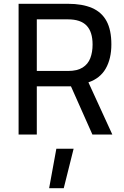

<svg xmlns="http://www.w3.org/2000/svg" viewBox="-20 -709 656 1012"><path d="M78 0V-689H338Q414 -689 465 -667Q516 -645 541.5 -598Q567 -551 567 -475Q567 -400 537.5 -348Q508 -296 446 -275L572 0H467L354 -254H174V0ZM174 -335H339Q387 -335 415.5 -353Q444 -371 456 -402.5Q468 -434 468 -474Q468 -541 436.5 -574Q405 -607 338 -607H174ZM239 283 277 75H368L316 283Z"/></svg>

Font: Cairo Play SemiBold
Style: Regular
Weight: 600
Designer: Mohamed Gaber, Accademia di Belle Arti di Urbino
Foundry: Kief Type Foundry, Accademia di Belle Arti di Urbino
Version: Version 3.130;gftools[0.9.24]